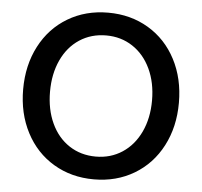

<svg xmlns="http://www.w3.org/2000/svg" viewBox="-52 -770 883 840"><g transform="rotate(5 389.5 -350.0)"><path d="M48 -350Q48 -456 91.5 -539.5Q135 -623 213 -669.5Q291 -716 390 -716Q489 -716 567 -669.5Q645 -623 688.5 -539.5Q732 -456 732 -350Q732 -244 688.5 -160.5Q645 -77 567 -30.5Q489 16 390 16Q291 16 213 -30.5Q135 -77 91.5 -160.5Q48 -244 48 -350ZM390 -84Q455 -84 506 -117.5Q557 -151 585.5 -211.5Q614 -272 614 -350Q614 -428 585.5 -488.5Q557 -549 506 -582.5Q455 -616 390 -616Q324 -616 273 -582.5Q222 -549 194 -488.5Q166 -428 166 -350Q166 -272 194 -211.5Q222 -151 273 -117.5Q324 -84 390 -84Z"/></g></svg>

Font: MedMera Sans Semibold
Style: Regular
Weight: 600
Designer: Kasper Nordkvist
Foundry: UNCUT.wtf
Version: Version 1.300